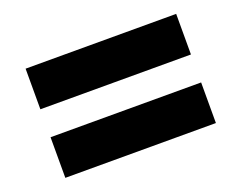

<svg xmlns="http://www.w3.org/2000/svg" viewBox="-74 -685 844 671"><g transform="rotate(-20 348.0 -350.0)"><path d="M68 -553H628V-402H68ZM68 -298H628V-147H68Z"/></g></svg>

Font: Poppins
Style: Bold
Weight: 700
Designer: Ninad Kale (Devanagari), Jonny Pinhorn (Latin)
Version: Version 5.002